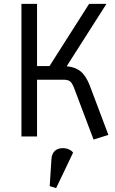

<svg xmlns="http://www.w3.org/2000/svg" viewBox="-20 -700 591 985"><path d="M460 16 361 -246Q351 -273 340 -282Q329 -291 308 -291H170V0H90V-680H170V-361H234L437 -680H526L322 -360Q367 -356 394.5 -333Q422 -310 441 -260L536 -8ZM268 265 235 255 244 115Q246 88 261.5 74Q277 60 303 60Q319 60 333.5 66.5Q348 73 355 83Z"/></svg>

Font: Imprima
Style: Regular
Weight: 400
Designer: Eduardo Tunni
Foundry: Eduardo Tunni
Version: Version 1.002; ttfautohint (v1.8.4.7-5d5b);gftools[0.9.23]